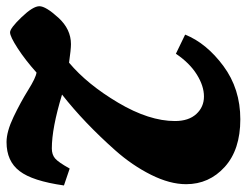

<svg xmlns="http://www.w3.org/2000/svg" viewBox="-134 -644 773 602"><g transform="rotate(90 253.0 -343.5)"><path d="M398 23Q365 23 319 1Q273 -21 234.5 -45Q196 -69 180 -71Q141 -36 104 -12Q67 12 54 12Q41 12 6.5 -24Q-28 -60 -28 -80Q-28 -100 8 -139.5Q44 -179 91 -179Q107 -179 149 -173Q217 -230 274.5 -327Q332 -424 332 -505Q332 -548 310 -572Q288 -596 255 -596Q222 -596 186 -573.5Q150 -551 121 -508L61 -537Q88 -604 159.5 -657Q231 -710 326.5 -710Q422 -710 476 -661Q530 -612 530 -540Q530 -489 500.5 -430Q471 -371 424 -318Q337 -220 249 -151Q354 -119 418 -119Q437 -119 449 -129Q461 -139 481 -175L534 -157Q520 -58 489 -18Q458 23 398 23Z"/></g></svg>

Font: Oleo Script
Style: Bold
Weight: 700
Designer: Soytutype
Foundry: Soytutype
Version: Version 1.002